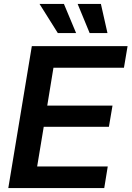

<svg xmlns="http://www.w3.org/2000/svg" viewBox="-20 -964 674 984"><path d="M22.5 0 143.1 -727.5H633.8L615.2 -616.7H253.9L222.2 -422.9H556.6L538.1 -314H204.1L170.4 -110.8H532.2L514.2 0ZM439.5 -794.4 377.9 -943.8H497.1L530.8 -794.4ZM276.4 -794.4 182.6 -943.8H307.6L370.1 -794.4Z"/></svg>

Font: Inter 24pt SemiBold
Style: Italic
Weight: 600
Italic angle: -9.3988°
Designer: Rasmus Andersson
Foundry: rsms
Version: Version 4.001;git-66647c0bb